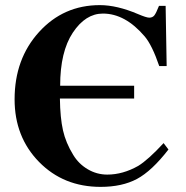

<svg xmlns="http://www.w3.org/2000/svg" viewBox="-20 -711 725 750"><path d="M215 -376H504V-326H214Q215 -251 226 -202Q237 -153 266 -106Q287 -71 322.5 -50Q358 -29 399 -29Q460 -29 520 -63Q559 -87 619 -152L638 -127Q573 -43 515 -12Q457 19 373 19Q228 19 132.5 -78.5Q37 -176 37 -323Q37 -481 132.5 -586Q228 -691 370 -691Q437 -691 519 -656Q552 -642 563 -642Q576 -642 583 -651Q590 -660 601 -688H627L631 -453H602Q574 -535 545 -569Q469 -658 382 -658Q314 -658 264.5 -583.5Q215 -509 215 -376Z"/></svg>

Font: STIX
Style: Bold
Weight: 700
Designer: MicroPress Inc., with final additions and corrections provided by Coen Hoffman, Elsevier (retired)
Version: Version 1.1.1